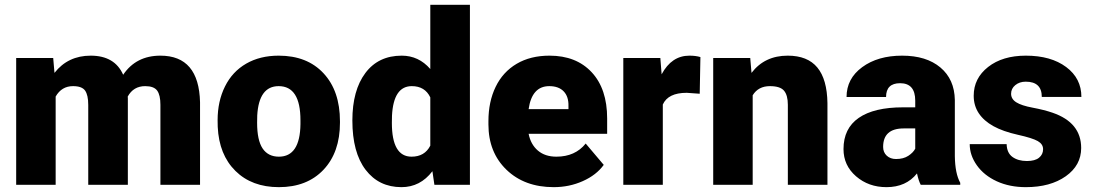

<svg xmlns="http://www.w3.org/2000/svg" viewBox="-20 -770 4556 800"><path d="M201.7 -528.3 207 -466.3Q263.2 -538.1 357.9 -538.1Q458 -538.1 493.2 -458.5Q546.9 -538.1 648.4 -538.1Q809.1 -538.1 813.5 -343.8V0H648.4V-333.5Q648.4 -374 634.8 -392.6Q621.1 -411.1 585 -411.1Q536.1 -411.1 512.2 -367.7L512.7 -360.8V0H347.7V-332.5Q347.7 -374 334.5 -392.6Q321.3 -411.1 284.2 -411.1Q236.8 -411.1 211.9 -367.7V0H47.4V-528.3Z M886.7 -269Q886.7 -348.1 917.5 -409.9Q948.2 -471.7 1005.9 -504.9Q1063.5 -538.1 1141.1 -538.1Q1259.8 -538.1 1328.1 -464.6Q1396.5 -391.1 1396.5 -264.6V-258.8Q1396.5 -135.3 1327.9 -62.7Q1259.3 9.8 1142.1 9.8Q1029.3 9.8 960.9 -57.9Q892.6 -125.5 887.2 -241.2ZM1051.3 -258.8Q1051.3 -185.5 1074.2 -151.4Q1097.2 -117.2 1142.1 -117.2Q1230 -117.2 1231.9 -252.4V-269Q1231.9 -411.1 1141.1 -411.1Q1058.6 -411.1 1051.8 -288.6Z M1448.2 -268.1Q1448.2 -393.6 1502.4 -465.8Q1556.6 -538.1 1653.8 -538.1Q1724.6 -538.1 1772.9 -482.4V-750H1938V0H1790L1781.7 -56.6Q1731 9.8 1652.8 9.8Q1558.6 9.8 1503.4 -62.5Q1448.2 -134.8 1448.2 -268.1ZM1612.8 -257.8Q1612.8 -117.2 1694.8 -117.2Q1749.5 -117.2 1772.9 -163.1V-364.3Q1750.5 -411.1 1695.8 -411.1Q1619.6 -411.1 1613.3 -288.1Z M2287.1 9.8Q2165.5 9.8 2090.3 -62.7Q2015.1 -135.3 2015.1 -251.5V-265.1Q2015.1 -346.2 2045.2 -408.2Q2075.2 -470.2 2132.8 -504.2Q2190.4 -538.1 2269.5 -538.1Q2380.9 -538.1 2445.3 -469Q2509.8 -399.9 2509.8 -276.4V-212.4H2182.6Q2191.4 -168 2221.2 -142.6Q2251 -117.2 2298.3 -117.2Q2376.5 -117.2 2420.4 -171.9L2495.6 -83Q2464.8 -40.5 2408.4 -15.4Q2352.1 9.8 2287.1 9.8ZM2268.6 -411.1Q2196.3 -411.1 2182.6 -315.4H2348.6V-328.1Q2349.6 -367.7 2328.6 -389.4Q2307.6 -411.1 2268.6 -411.1Z M2895.5 -379.4 2841.3 -383.3Q2763.7 -383.3 2741.7 -334.5V0H2577.1V-528.3H2731.4L2736.8 -460.4Q2778.3 -538.1 2852.5 -538.1Q2878.9 -538.1 2898.4 -532.2Z M3106 -528.3 3111.3 -466.3Q3166 -538.1 3262.2 -538.1Q3344.7 -538.1 3385.5 -488.8Q3426.3 -439.5 3427.7 -340.3V0H3262.7V-333.5Q3262.7 -373.5 3246.6 -392.3Q3230.5 -411.1 3188 -411.1Q3139.6 -411.1 3116.2 -373V0H2951.7V-528.3Z M3816.4 0Q3807.6 -16.1 3800.8 -47.4Q3755.4 9.8 3673.8 9.8Q3599.1 9.8 3546.9 -35.4Q3494.6 -80.6 3494.6 -148.9Q3494.6 -234.9 3558.1 -278.8Q3621.6 -322.8 3742.7 -322.8H3793.5V-350.6Q3793.5 -423.3 3730.5 -423.3Q3671.9 -423.3 3671.9 -365.7H3507.3Q3507.3 -442.4 3572.5 -490.2Q3637.7 -538.1 3738.8 -538.1Q3839.8 -538.1 3898.4 -488.8Q3957 -439.5 3958.5 -353.5V-119.6Q3959.5 -46.9 3981 -8.3V0ZM3713.4 -107.4Q3744.1 -107.4 3764.4 -120.6Q3784.7 -133.8 3793.5 -150.4V-234.9H3745.6Q3659.7 -234.9 3659.7 -157.7Q3659.7 -135.3 3674.8 -121.3Q3689.9 -107.4 3713.4 -107.4Z M4326.2 -148.4Q4326.2 -169.4 4304.2 -182.1Q4282.2 -194.8 4220.7 -208.5Q4159.2 -222.2 4119.1 -244.4Q4079.1 -266.6 4058.1 -298.3Q4037.1 -330.1 4037.1 -371.1Q4037.1 -443.8 4097.2 -491Q4157.2 -538.1 4254.4 -538.1Q4358.9 -538.1 4422.4 -490.7Q4485.8 -443.4 4485.8 -366.2H4320.8Q4320.8 -429.7 4253.9 -429.7Q4228 -429.7 4210.4 -415.3Q4192.9 -400.9 4192.9 -379.4Q4192.9 -357.4 4214.4 -343.8Q4235.8 -330.1 4283 -321.3Q4330.1 -312.5 4365.7 -300.3Q4484.9 -259.3 4484.9 -153.3Q4484.9 -81.1 4420.7 -35.6Q4356.4 9.8 4254.4 9.8Q4186.5 9.8 4133.3 -14.6Q4080.1 -39.1 4050.3 -81.1Q4020.5 -123 4020.5 -169.4H4174.3Q4175.3 -132.8 4198.7 -116Q4222.2 -99.1 4258.8 -99.1Q4292.5 -99.1 4309.3 -112.8Q4326.2 -126.5 4326.2 -148.4Z"/></svg>

Font: Roboto Black
Style: Regular
Weight: 900
Designer: Google
Version: Version 2.134; 2016